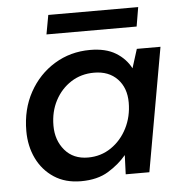

<svg xmlns="http://www.w3.org/2000/svg" viewBox="-50 -709 708 768"><g transform="rotate(-5 304.0 -325.0)"><path d="M245 12Q182 12 137 -17.5Q92 -47 68 -96.5Q44 -146 44 -207Q44 -294 81.5 -362Q119 -430 183 -469Q247 -508 326 -508Q389 -508 429 -483.5Q469 -459 489 -420L513 -496H608L520 0H425L428 -77Q399 -42 355 -15Q311 12 245 12ZM281 -80Q333 -80 374 -108Q415 -136 438.5 -182.5Q462 -229 462 -285Q462 -344 427.5 -380Q393 -416 334 -416Q282 -416 241.5 -390Q201 -364 177.5 -319.5Q154 -275 154 -219Q154 -160 188 -120Q222 -80 281 -80ZM158 -585 172 -662H533L520 -585Z"/></g></svg>

Font: Ultramarine Medium
Style: Italic
Weight: 500
Italic angle: -10°
Designer: Colophon Foundry, Jonny Pinhorn
Foundry: Colophon Foundry
Version: Version 1.200; ttfautohint (v1.8.3)